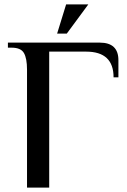

<svg xmlns="http://www.w3.org/2000/svg" viewBox="-20 -854 579 874"><path d="M103 -537Q103 -588 89 -612.5Q75 -637 33 -637H16V-660H434Q519 -660 519 -580V-502H497Q497 -619 372 -619H204V0H103ZM281 -834H382L284 -701H240Z"/></svg>

Font: El Messiri Medium
Style: Regular
Weight: 500
Designer: Mohamed Gaber
Foundry: Kief Type Foundry
Version: Version 2.007